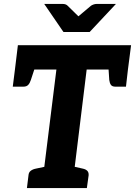

<svg xmlns="http://www.w3.org/2000/svg" viewBox="-20 -957 687 977"><path d="M192 0 267 -603H56L71 -727H647L631 -603H421L347 0ZM117 0 125 -65Q126 -80 136.5 -88Q147 -96 163 -99L215 -110V0ZM324 0 352 -110 401 -99Q416 -96 424 -88Q432 -80 431 -65L422 0ZM531 -626 631 -603 621 -516H567Q551 -516 544.5 -525Q538 -534 536 -550ZM162 -626 137 -550Q132 -534 123.5 -525Q115 -516 99 -516H45L56 -603ZM570 -937 436 -794H303L205 -937H299Q316 -937 325 -927L379 -874L442 -927Q447 -931 455.5 -934Q464 -937 472 -937Z"/></svg>

Font: Aleo ExtraBold
Style: Italic
Weight: 800
Italic angle: -7°
Designer: Alessio Laiso
Foundry: Alessio Laiso
Version: Version 2.001;gftools[0.9.29]